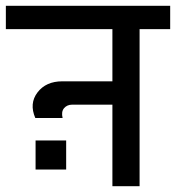

<svg xmlns="http://www.w3.org/2000/svg" viewBox="-45 -638 604 659"><path d="M-24.9 -618.2H539.1V-538.1H434.1V1H340.8V-278.8H203.1Q185.1 -278.8 174.8 -266.6Q164.6 -254.4 169.9 -232.9H76.2Q54.7 -282.7 83.7 -320.8Q112.8 -358.9 168.9 -358.9H340.8V-538.1H-24.9ZM77.1 -56.2V-155.8H182.1V-56.2Z"/></svg>

Font: LT Superior Med
Style: Regular
Weight: 500
Designer: Daniel Lyons
Foundry: LyonsType
Version: Version 1.000